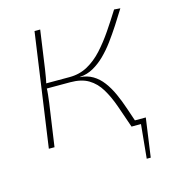

<svg xmlns="http://www.w3.org/2000/svg" viewBox="-97 -561 706 785"><g transform="rotate(-15 256.5 -169.0)"><path d="M468 -21 445 143H428L442 0H404L407 -21ZM483 -479Q464 -448 443.5 -416.5Q423 -385 402 -356.5Q381 -328 357.5 -305Q334 -282 308 -267.5Q282 -253 253 -251L250 -250Q281 -248 304.5 -234Q328 -220 346 -196Q364 -172 378 -141Q392 -110 404 -74Q416 -38 429 0H402Q385 -50 369.5 -94Q354 -138 334 -171Q314 -204 284 -222Q254 -240 207 -240L210 -261Q252 -261 286.5 -280Q321 -299 350 -331Q379 -363 405.5 -402Q432 -441 457 -481ZM144 -480 121 -318Q118 -299 115.5 -284Q113 -269 108 -249Q108 -231 106 -214.5Q104 -198 102 -181L76 0H52L120 -480ZM236 -261 233 -240H97L100 -261Z"/></g></svg>

Font: Exo 2 Thin
Style: Italic
Weight: 250
Italic angle: -8°
Designer: Natanael Gama
Foundry: Natanael Gama
Version: Version 2.010